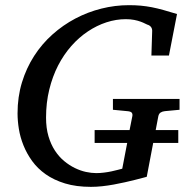

<svg xmlns="http://www.w3.org/2000/svg" viewBox="-20 -707 728 743"><path d="M572.8 -153.8 547.9 -22.9Q543 -21.5 530.8 -18.3Q518.6 -15.1 501.5 -10.7Q484.4 -6.3 463.6 -1.7Q442.9 2.9 420.4 7.1Q397.9 11.2 375.2 13.7Q352.5 16.1 332 16.1Q274.9 16.1 231.7 2.9Q188.5 -10.3 157 -32.5Q125.5 -54.7 104.5 -83.7Q83.5 -112.8 70.8 -144.5Q58.1 -176.3 53 -208Q47.9 -239.7 47.9 -268.1Q47.9 -332 64.9 -387.9Q82 -443.8 112.1 -490.5Q142.1 -537.1 182.9 -573.5Q223.6 -609.9 271.7 -635.3Q319.8 -660.6 372.6 -673.8Q425.3 -687 479 -687Q503.4 -687 524.7 -685.1Q545.9 -683.1 567.4 -679Q588.9 -674.8 612.5 -668.2Q636.2 -661.6 665 -652.8L633.8 -492.2H565.9L568.8 -584Q569.8 -595.2 564.5 -602.3Q559.1 -609.4 549.8 -611.8Q547.9 -612.3 541.5 -615.7Q535.2 -619.1 524.7 -623Q514.2 -627 499.5 -629.9Q484.9 -632.8 466.8 -632.8Q429.2 -632.8 391.8 -620.6Q354.5 -608.4 320.1 -585.4Q285.6 -562.5 256.1 -529.1Q226.6 -495.6 204.8 -453.4Q183.1 -411.1 170.7 -360.4Q158.2 -309.6 158.2 -252Q158.2 -211.4 167.5 -179.9Q176.8 -148.4 192.4 -124.5Q208 -100.6 228 -84Q248 -67.4 269.5 -56.9Q291 -46.4 312.5 -41.7Q334 -37.1 352.1 -37.1Q367.2 -37.1 382.6 -39.1Q397.9 -41 411.6 -43.9Q425.3 -46.9 436.3 -49.8Q447.3 -52.7 453.1 -54.2L472.2 -153.8H346.2V-203.6H481.4L492.2 -257.8Q493.7 -266.1 489.7 -271Q485.8 -275.9 472.2 -276.9L417 -282.2V-324.2H674.8V-282.2L618.2 -276.9Q608.4 -275.9 601.8 -271.7Q595.2 -267.6 592.8 -257.8L582.5 -203.6H669.9V-153.8Z"/></svg>

Font: Charis SIL Eur
Style: Italic
Weight: 400
Italic angle: -11°
Foundry: SIL International
Version: Version 5.000